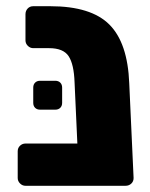

<svg xmlns="http://www.w3.org/2000/svg" viewBox="-20 -598 484 618"><path d="M410 -25Q410 -14 402.5 -7Q395 0 384 0H259H62Q52 0 44.5 -7.5Q37 -15 37 -25V-111Q37 -122 44.5 -129Q52 -136 62 -136H229L220 -333Q218 -391 201 -417Q184 -443 138 -443H87Q77 -443 69.5 -450.5Q62 -458 62 -468V-552Q62 -563 69 -570.5Q76 -578 87 -578H142Q273 -578 332 -519Q391 -460 396 -330ZM87 -267V-316Q87 -326 93 -332Q99 -338 109 -338H158Q168 -338 174 -332Q180 -326 180 -316V-267Q180 -257 174 -251Q168 -245 158 -245H109Q99 -245 93 -251Q87 -257 87 -267Z"/></svg>

Font: Rubik
Style: Regular
Weight: 700
Designer: Hubert & Fischer
Foundry: Hubert & Fischer
Version: Version 1.100